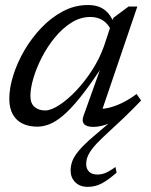

<svg xmlns="http://www.w3.org/2000/svg" viewBox="-20 -495 601 764"><path d="M541.5 -95Q527 -80 510 -62.8Q493 -45.5 472 -25.5L389 52Q362.5 77 348.2 95.5Q334 114 328.5 128.5Q323 143 323 158Q323 177 334.5 188.2Q346 199.5 367.5 199.5Q382.5 199.5 398 193.8Q413.5 188 439.5 169.5L444 192Q408.5 223 383.2 235.8Q358 248.5 329.5 248.5Q297.5 248.5 279.2 230Q261 211.5 261 183.5Q261 164 268.2 145Q275.5 126 295 103Q314.5 80 350 49.5L432 -20.5L434 -13.5Q408 0 387.8 5Q367.5 10 352 10Q325 10 314.8 -1.2Q304.5 -12.5 312.5 -34.5L377.5 -216Q331.5 -147.5 295.5 -103.2Q259.5 -59 230.2 -34.5Q201 -10 176.2 -0.5Q151.5 9 128.5 9Q95 9 70 -3Q45 -15 31 -39.8Q17 -64.5 17 -102Q17 -145 32.8 -195.2Q48.5 -245.5 77.2 -294.8Q106 -344 145.2 -385Q184.5 -426 231.2 -450.5Q278 -475 330 -475Q370.5 -475 395.5 -456.2Q420.5 -437.5 434 -402L423 -373Q410.5 -400.5 389.2 -414Q368 -427.5 340 -427.5Q300 -427.5 264.2 -405Q228.5 -382.5 198.5 -346Q168.5 -309.5 146.8 -267.2Q125 -225 113 -184.2Q101 -143.5 101 -113Q101 -84 117.2 -69.8Q133.5 -55.5 160 -55.5Q183 -55.5 215.8 -76.8Q248.5 -98 282.8 -134Q317 -170 346.8 -216.2Q376.5 -262.5 394 -312L431 -424L491.5 -469H526.5L379.5 -37L364.5 -62.5Q384.5 -60 410 -65.5Q435.5 -71 464.5 -84.8Q493.5 -98.5 523.5 -121Z"/></svg>

Font: Newsreader 12pt
Style: Italic
Weight: 400
Italic angle: -17°
Version: Version 1.003